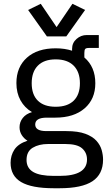

<svg xmlns="http://www.w3.org/2000/svg" viewBox="-20 -795 595 1017"><path d="M265.1 202.1Q147.5 202.1 91.8 169.2Q36.1 136.2 36.1 67.4Q36.1 28.3 56.2 -2.4Q76.2 -33.2 125.5 -49.8Q106.9 -61 95.2 -79.6Q83.5 -98.1 83.5 -121.1Q83.5 -148.4 100.6 -170.2Q117.7 -191.9 149.4 -201.2Q110.4 -224.1 88.6 -263.4Q66.9 -302.7 66.9 -355Q66.9 -439.5 122.3 -489.3Q177.7 -539.1 274.9 -539.1Q322.8 -539.1 361.8 -526.4V-536.1Q361.8 -567.9 385.3 -588.6Q408.7 -609.4 439.9 -609.4H503.4V-541H451.2Q436 -541 431.4 -535.6Q426.8 -530.3 426.8 -514.2V-490.7Q484.9 -440.9 484.9 -354Q484.9 -270 428 -220.9Q371.1 -171.9 273.4 -171.9H228Q166.5 -171.9 166.5 -135.3Q166.5 -100.6 226.1 -100.6H331.5Q394 -100.6 432.4 -86.2Q470.7 -71.8 491 -49.1Q511.2 -26.4 518.6 0Q525.9 26.4 525.9 50.3Q525.9 127.9 469.7 165Q413.6 202.1 295.4 202.1ZM274.9 -229.5Q336.9 -229.5 370.1 -261.5Q403.3 -293.5 403.3 -354Q403.3 -414.1 370.1 -447.3Q336.9 -480.5 274.9 -480.5Q213.4 -480.5 180.7 -447.5Q147.9 -414.6 147.9 -354Q147.9 -293.5 180.7 -261.5Q213.4 -229.5 274.9 -229.5ZM265.1 136.7H295.4Q440.9 136.7 440.9 49.8Q440.9 13.7 414.8 -9.3Q388.7 -32.2 325.7 -32.2H234.9Q186 -32.2 153.3 -12.5Q120.6 7.3 120.6 52.2Q120.6 95.2 156 116Q191.4 136.7 265.1 136.7ZM228.5 -602.1 128.9 -742.2 195.8 -774.9 279.8 -651.4 363.8 -774.9 430.7 -742.2 331.1 -602.1Z"/></svg>

Font: Schibsted Grotesk
Style: Regular
Weight: 400
Designer: Bakken & Baeck AS, Henrik Kongsvoll
Foundry: Schibsted ASA
Version: Version 1.100; ttfautohint (v1.8.4.7-5d5b);gftools[0.9.25]